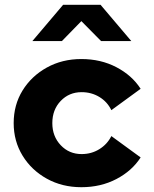

<svg xmlns="http://www.w3.org/2000/svg" viewBox="-20 -770 640 800"><path d="M319 10Q239 10 175 -25.5Q111 -61 74 -121.5Q37 -182 37 -257Q37 -333 74 -393Q111 -453 175 -488.5Q239 -524 319 -524Q400 -524 465 -490Q530 -456 566 -400L444 -311Q427 -346 394 -366Q361 -386 320 -386Q268 -386 233 -349.5Q198 -313 198 -257Q198 -202 233 -165Q268 -128 320 -128Q361 -128 394 -148.5Q427 -169 444 -203L566 -114Q530 -58 465 -24Q400 10 319 10ZM115 -599 243 -750H399L527 -599H401L319 -682L238 -599Z"/></svg>

Font: Red Hat Mono
Style: Bold
Weight: 700
Monospace: yes
Designer: Pentagram, MCKL
Foundry: Pentagram, MCKL
Version: Version 1.023; ttfautohint (v1.8.3)